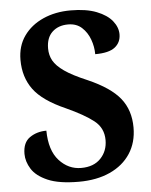

<svg xmlns="http://www.w3.org/2000/svg" viewBox="-53 -768 646 822"><g transform="rotate(-5 270.5 -357.0)"><path d="M253 10Q168 10 119.5 -11Q71 -32 51 -64Q31 -96 31 -129Q31 -178 61.5 -199Q92 -220 133 -220Q134 -135 173.5 -91.5Q213 -48 268 -48Q322 -48 352 -79.5Q382 -111 382 -158Q382 -210 342 -241.5Q302 -273 225 -308Q127 -351 88 -404Q49 -457 49 -531Q49 -591 79.5 -634Q110 -677 162.5 -700.5Q215 -724 281 -724Q348 -724 392.5 -706.5Q437 -689 459 -661.5Q481 -634 481 -604Q481 -569 455 -548.5Q429 -528 370 -528Q370 -560 358.5 -591.5Q347 -623 324 -644Q301 -665 265 -665Q223 -665 197 -640.5Q171 -616 171 -570Q171 -541 184 -517.5Q197 -494 230.5 -470.5Q264 -447 328 -420Q424 -378 465 -327Q506 -276 506 -201Q506 -137 475 -89.5Q444 -42 387 -16Q330 10 253 10Z"/></g></svg>

Font: Noto Serif Khmer SemiCondensed
Style: Bold
Weight: 700
Width: 4
Designer: Danh Hong and the Monotype Design Team
Foundry: Monotype Imaging Inc.
Version: Version 2.004; ttfautohint (v1.8.4.7-5d5b)